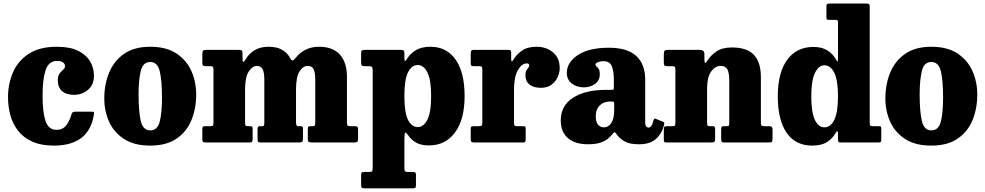

<svg xmlns="http://www.w3.org/2000/svg" viewBox="-20 -800 5532 1078"><path d="M25 -254.5Q25 -329.5 53 -394Q81 -458.5 141.5 -498Q202 -537.5 299 -537.5Q373.5 -537.5 419.2 -514.5Q465 -491.5 486.2 -454.8Q507.5 -418 507.5 -376Q507.5 -323.5 473.8 -295.5Q440 -267.5 396.5 -267.5Q351.5 -267.5 328 -289Q304.5 -310.5 304.5 -349Q304.5 -375 314.8 -387.8Q325 -400.5 335 -408.8Q345 -417 345 -429Q345 -441.5 333.5 -449.8Q322 -458 301 -458Q253 -458 236 -406Q219 -354 219 -262Q219 -172 235.2 -121.5Q251.5 -71 298.5 -71Q332 -71 351.8 -96.2Q371.5 -121.5 382.5 -161.5Q385.5 -173 404 -173H493.5Q505 -173 506.8 -170.8Q508.5 -168.5 507.5 -159Q494.5 -70.5 437.8 -26.5Q381 17.5 283 17.5Q211 17.5 161.5 -4.8Q112 -27 82 -65.2Q52 -103.5 38.5 -152.2Q25 -201 25 -254.5Z M565.5 -246.5Q565.5 -326.5 592.8 -392.5Q620 -458.5 677 -498Q734 -537.5 823.5 -537.5Q913.5 -537.5 970.5 -499.8Q1027.5 -462 1054.5 -401Q1081.5 -340 1081.5 -270Q1081.5 -190 1054.5 -124.8Q1027.5 -59.5 970.5 -21Q913.5 17.5 823.5 17.5Q734 17.5 677 -19.2Q620 -56 592.8 -116.2Q565.5 -176.5 565.5 -246.5ZM758 -270Q758 -174.5 770.2 -121.2Q782.5 -68 823.5 -68Q865 -68 877.2 -118.8Q889.5 -169.5 889.5 -250Q889.5 -345.5 877.2 -398.8Q865 -452 823.5 -452Q782.5 -452 770.2 -401.2Q758 -350.5 758 -270Z M1116 -18V-72.5Q1116 -82 1118.5 -86.8Q1121 -91.5 1131.5 -91.5H1162Q1173 -91.5 1175.8 -95.5Q1178.5 -99.5 1178.5 -111.5V-407.5Q1178.5 -422 1175 -425.2Q1171.5 -428.5 1160.5 -428.5H1138.5Q1126.5 -428.5 1121.2 -431.2Q1116 -434 1116 -448V-496.5Q1116 -511 1120.5 -515.5Q1125 -520 1139 -520H1318.5Q1331 -520 1336.2 -517.2Q1341.5 -514.5 1341.5 -502.5V-475.5Q1341.5 -453.5 1345.8 -452.2Q1350 -451 1359.5 -467.5Q1377 -497.5 1408.5 -517.5Q1440 -537.5 1488 -537.5Q1533.5 -537.5 1563 -521Q1592.5 -504.5 1608.5 -475Q1616.5 -460 1622.8 -460.8Q1629 -461.5 1639 -474Q1662.5 -504 1695.5 -520.8Q1728.5 -537.5 1771 -537.5Q1848.5 -537.5 1888.2 -493.5Q1928 -449.5 1928 -369V-111.5Q1928 -98 1931.8 -94.8Q1935.5 -91.5 1947.5 -91.5H1973Q1983 -91.5 1986.8 -88Q1990.5 -84.5 1990.5 -72.5V-26.5Q1990.5 -10.5 1987.2 -5.2Q1984 0 1968 0H1733.5Q1718.5 0 1713.2 -3.5Q1708 -7 1708 -22V-69Q1708 -80.5 1710 -86Q1712 -91.5 1721.5 -91.5H1735.5Q1744.5 -91.5 1747.2 -95.2Q1750 -99 1750 -111V-354.5Q1750 -394.5 1740.2 -412.2Q1730.5 -430 1708 -430Q1681 -430 1661.5 -399Q1642 -368 1642 -297.5V-112Q1642 -91.5 1654.5 -91.5H1666Q1673.5 -91.5 1677.2 -89.5Q1681 -87.5 1681 -77.5V-22Q1681 -7.5 1676.5 -3.8Q1672 0 1657 0H1445Q1432.5 0 1429.2 -3.8Q1426 -7.5 1426 -20.5V-73Q1426 -84.5 1428.8 -88Q1431.5 -91.5 1441 -91.5H1452Q1460.5 -91.5 1462.2 -96Q1464 -100.5 1464 -111.5V-354.5Q1464 -394.5 1454 -412.2Q1444 -430 1422.5 -430Q1398 -430 1377 -399Q1356 -368 1356 -297.5V-113.5Q1356 -100 1358 -95.8Q1360 -91.5 1371 -91.5H1384.5Q1393.5 -91.5 1396 -88.2Q1398.5 -85 1398.5 -74.5V-19.5Q1398.5 -9 1395.5 -4.5Q1392.5 0 1381.5 0H1137.5Q1126 0 1121 -2.8Q1116 -5.5 1116 -18Z M2007.5 -453V-499Q2007.5 -513.5 2012.2 -516.8Q2017 -520 2030.5 -520H2229Q2240 -520 2245.2 -517Q2250.5 -514 2250.5 -502.5V-471Q2250.5 -445.5 2265 -469Q2283.5 -500 2315.8 -518.8Q2348 -537.5 2396.5 -537.5Q2487.5 -537.5 2538 -465.5Q2588.5 -393.5 2588.5 -260.5Q2588.5 -127.5 2534.2 -55.5Q2480 16.5 2389 16.5Q2344.5 16.5 2316.8 1Q2289 -14.5 2271 -41.5Q2260.5 -56.5 2255.5 -55Q2250.5 -53.5 2250.5 -16V140.5Q2250.5 156.5 2254 161Q2257.5 165.5 2272 165.5H2298Q2308 165.5 2311.8 168.5Q2315.5 171.5 2315.5 182.5V238Q2315.5 251.5 2311.5 254.5Q2307.5 257.5 2293.5 257.5H2028Q2014.5 257.5 2011 253.5Q2007.5 249.5 2007.5 236.5V184Q2007.5 173.5 2010.5 169.5Q2013.5 165.5 2024.5 165.5H2052Q2066 165.5 2069.2 161Q2072.5 156.5 2072.5 140V-404.5Q2072.5 -420.5 2068 -424.5Q2063.5 -428.5 2051.5 -428.5H2027.5Q2014.5 -428.5 2011 -432.8Q2007.5 -437 2007.5 -453ZM2250.5 -260.5Q2250.5 -167.5 2270.8 -127Q2291 -86.5 2326 -86.5Q2357.5 -86.5 2379 -127Q2400.5 -167.5 2400.5 -260.5Q2400.5 -354 2379 -394.5Q2357.5 -435 2326 -435Q2291.5 -435 2271 -394.5Q2250.5 -354 2250.5 -260.5Z M2688 -407.5Q2688 -420 2685.5 -424.2Q2683 -428.5 2671 -428.5H2640.5Q2629.5 -428.5 2626.2 -431.2Q2623 -434 2623 -445V-500.5Q2623 -512.5 2626.8 -516.2Q2630.5 -520 2641.5 -520H2833.5Q2843 -520 2846.5 -517.2Q2850 -514.5 2850 -504V-474.5Q2850 -442.5 2860.5 -462Q2877.5 -491.5 2909 -514.5Q2940.5 -537.5 2992.5 -537.5Q3046.5 -537.5 3084.5 -506.5Q3122.5 -475.5 3122.5 -417Q3122.5 -393 3111 -367.2Q3099.5 -341.5 3076.2 -324.2Q3053 -307 3017.5 -307Q2975.5 -307 2952.8 -325.5Q2930 -344 2930 -378Q2930 -395 2935.5 -404.2Q2941 -413.5 2946.2 -419.8Q2951.5 -426 2951.5 -433Q2951.5 -444 2937 -444Q2909 -444 2887.5 -405.5Q2866 -367 2866 -298V-110Q2866 -98 2869.2 -94.8Q2872.5 -91.5 2885 -91.5H2918Q2927.5 -91.5 2929.5 -88Q2931.5 -84.5 2931.5 -75V-19Q2931.5 -8 2929.2 -4Q2927 0 2916.5 0H2643Q2632 0 2627.5 -3.5Q2623 -7 2623 -18.5V-77Q2623 -87 2627 -89.2Q2631 -91.5 2641 -91.5H2667Q2679.5 -91.5 2683.8 -94.5Q2688 -97.5 2688 -109.5Z M3128.5 -125Q3128.5 -206.5 3197.2 -251Q3266 -295.5 3382.5 -295.5H3413.5Q3422.5 -295.5 3424.5 -297.5Q3426.5 -299.5 3426.5 -308.5V-354Q3426.5 -396 3416 -426.2Q3405.5 -456.5 3367.5 -456.5Q3350.5 -456.5 3337 -450.8Q3323.5 -445 3323.5 -437.5Q3323.5 -431 3329.5 -426.5Q3335.5 -422 3341.5 -412.8Q3347.5 -403.5 3347.5 -382Q3347.5 -348.5 3321 -329Q3294.5 -309.5 3258 -309.5Q3218 -309.5 3190.2 -331.2Q3162.5 -353 3162.5 -391.5Q3162.5 -449 3223.8 -490.5Q3285 -532 3399 -532Q3502.5 -532 3552.5 -485.5Q3602.5 -439 3602.5 -353.5V-111.5Q3602.5 -96.5 3608.2 -90Q3614 -83.5 3621 -83.5Q3629 -83.5 3636.5 -92.5Q3644 -101.5 3650 -127Q3652.5 -137 3661.5 -133L3705.5 -115Q3711 -113 3709 -103Q3699 -54.5 3665.5 -22.2Q3632 10 3568 10H3567.5Q3513.5 10 3486 -6.5Q3458.5 -23 3442 -46Q3435 -56.5 3431.2 -57.5Q3427.5 -58.5 3420.5 -49Q3409.5 -35 3393.5 -21.5Q3377.5 -8 3350.8 1Q3324 10 3281 10Q3208.5 10 3168.5 -24.5Q3128.5 -59 3128.5 -125ZM3325 -147Q3325 -114.5 3337.8 -99.8Q3350.5 -85 3370 -85Q3396.5 -85 3412.5 -109.8Q3428.5 -134.5 3428.5 -183.5V-218.5Q3428.5 -230 3419 -230H3404.5Q3370.5 -230 3347.8 -208.5Q3325 -187 3325 -147Z M3753.5 -428.5H3726.5Q3713.5 -428.5 3710.2 -432.8Q3707 -437 3707 -452V-496Q3707 -511.5 3712.5 -515.8Q3718 -520 3731.5 -520H3908Q3919.5 -520 3927.2 -515.2Q3935 -510.5 3935 -495.5V-471Q3935 -452 3938 -447.8Q3941 -443.5 3949.5 -456.5Q3969 -488 4001.8 -510.8Q4034.5 -533.5 4089.5 -533.5Q4175.5 -533.5 4213.8 -491Q4252 -448.5 4252 -368.5V-113.5Q4252 -98.5 4256 -95Q4260 -91.5 4273 -91.5H4301Q4317.5 -91.5 4317.5 -73.5V-23.5Q4317.5 -6.5 4313.5 -3.2Q4309.5 0 4293.5 0H4047.5Q4035 0 4032 -4Q4029 -8 4029 -21V-70Q4029 -80 4030.8 -85.8Q4032.5 -91.5 4042 -91.5H4060.5Q4070 -91.5 4072.2 -94.8Q4074.5 -98 4074.5 -111.5V-348Q4074.5 -392.5 4063.5 -411.2Q4052.5 -430 4026.5 -430Q3995.5 -430 3972.8 -398.5Q3950 -367 3950 -299.5V-111Q3950 -100 3952.5 -95.8Q3955 -91.5 3963.5 -91.5H3980.5Q3989.5 -91.5 3992.2 -88.5Q3995 -85.5 3995 -73V-17.5Q3995 -5.5 3989.2 -2.8Q3983.5 0 3972.5 0H3722.5Q3711.5 0 3709.2 -3.8Q3707 -7.5 3707 -19.5V-72Q3707 -85 3710.2 -88.2Q3713.5 -91.5 3726 -91.5H3753Q3764.5 -91.5 3768.2 -94Q3772 -96.5 3772 -111V-408Q3772 -421.5 3768.5 -425Q3765 -428.5 3753.5 -428.5Z M4347 -259.5Q4347 -392.5 4400 -464.5Q4453 -536.5 4547 -536.5Q4595.5 -536.5 4627 -516Q4658.5 -495.5 4676 -462Q4681.5 -451 4683.2 -455.2Q4685 -459.5 4685 -480V-675.5Q4685 -683.5 4682 -686Q4679 -688.5 4671 -688.5H4635.5Q4625.5 -688.5 4622.8 -690.8Q4620 -693 4620 -703.5V-763.5Q4620 -775 4624 -777.5Q4628 -780 4639.5 -780H4845Q4854.5 -780 4858.8 -777.5Q4863 -775 4863 -764.5V-112.5Q4863 -98.5 4866.2 -95Q4869.5 -91.5 4883 -91.5H4915.5Q4924 -91.5 4926 -88.2Q4928 -85 4928 -76.5V-16.5Q4928 -5.5 4925 -2.8Q4922 0 4910.5 0H4701Q4690.5 0 4687.8 -3.5Q4685 -7 4685 -18V-49Q4685 -59 4681.8 -62.5Q4678.5 -66 4672.5 -55Q4654 -21.5 4622.8 -2Q4591.5 17.5 4540.5 17.5Q4446 17.5 4396.5 -54.5Q4347 -126.5 4347 -259.5ZM4535 -259.5Q4535 -169.5 4555 -127.2Q4575 -85 4608.5 -85Q4643.5 -85 4664.2 -127.2Q4685 -169.5 4685 -259.5Q4685 -349 4664.2 -391.2Q4643.5 -433.5 4608.5 -433.5Q4577 -433.5 4556 -391.2Q4535 -349 4535 -259.5Z M4951 -246.5Q4951 -326.5 4978.2 -392.5Q5005.5 -458.5 5062.5 -498Q5119.5 -537.5 5209 -537.5Q5299 -537.5 5356 -499.8Q5413 -462 5440 -401Q5467 -340 5467 -270Q5467 -190 5440 -124.8Q5413 -59.5 5356 -21Q5299 17.5 5209 17.5Q5119.5 17.5 5062.5 -19.2Q5005.5 -56 4978.2 -116.2Q4951 -176.5 4951 -246.5ZM5143.5 -270Q5143.5 -174.5 5155.8 -121.2Q5168 -68 5209 -68Q5250.5 -68 5262.8 -118.8Q5275 -169.5 5275 -250Q5275 -345.5 5262.8 -398.8Q5250.5 -452 5209 -452Q5168 -452 5155.8 -401.2Q5143.5 -350.5 5143.5 -270Z"/></svg>

Font: Besley* Narrow Heavy
Style: Regular
Weight: 800
Width: 4
Designer: Owen Earl
Foundry: indestructible type*
Version: Version 3.000; ttfautohint (v1.8.3)